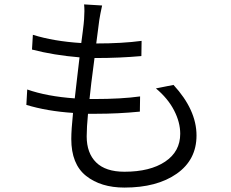

<svg xmlns="http://www.w3.org/2000/svg" viewBox="-20 -805 1040 864"><path d="M681.6 -407.2 760.7 -422.9Q864.3 -310.5 864.3 -195.3Q864.3 -85.9 775.4 -23.4Q686.5 39.1 540 39.1Q433.6 39.1 367.2 -13.7Q300.8 -66.4 300.8 -179.7Q300.8 -220.7 308.6 -296.9Q191.4 -304.7 98.6 -333L102.5 -402.3Q191.4 -371.1 316.4 -362.3Q320.3 -392.6 327.1 -455.1Q334 -517.6 337.9 -546.9Q221.7 -556.6 124 -582L127.9 -648.4Q221.7 -619.1 345.7 -611.3Q347.7 -625 352.5 -663.6Q357.4 -702.1 358.4 -718.8Q361.3 -757.8 358.4 -785.2L439.5 -780.3Q430.7 -740.2 426.8 -714.8Q422.9 -682.6 413.1 -609.4H414.1Q529.3 -609.4 617.2 -621.1L616.2 -552.7Q517.6 -543.9 413.1 -543.9H405.3Q387.7 -412.1 382.8 -359.4H403.3Q526.4 -359.4 610.4 -371.1L609.4 -302.7Q511.7 -293 412.1 -293H376Q370.1 -231.4 370.1 -191.4Q370.1 -116.2 412.6 -74.2Q455.1 -32.2 540 -32.2Q655.3 -32.2 723.1 -77.6Q791 -123 791 -203.1Q791 -254.9 763.2 -308.6Q735.4 -362.3 681.6 -407.2Z"/></svg>

Font: Gen Shin Gothic Normal
Style: Regular
Weight: 300
Designer: [Source Han Sans]
Ryoko NISHIZUKA  (kana & ideographs); Paul D. Hunt (Latin, Greek & Cyrillic); Wenlong ZHANG  (bopomofo
Version: Version 1.002.20150607